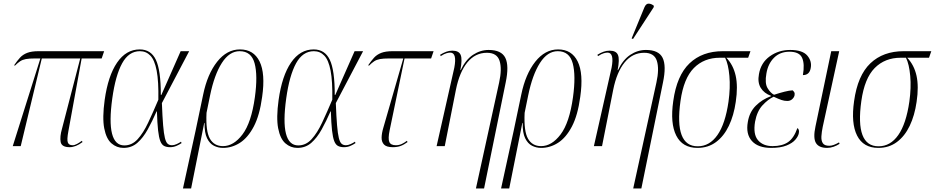

<svg xmlns="http://www.w3.org/2000/svg" viewBox="-20 -825 5278 1084"><path d="M52 0 208 -495H178Q145 -495 126 -491.5Q107 -488 93.5 -479Q80 -470 64 -454L60 -457Q77 -482 93 -499.5Q109 -517 133.5 -526.5Q158 -536 198 -536H568L554 -495H441L366 -84Q357 -36 363 -20.5Q369 -5 390 -5Q401 -5 415 -12.5Q429 -20 442 -30L446 -23Q408 6 373 6Q328 6 322.5 -23.5Q317 -53 330 -98L433 -495H216L97 0Z M677 10Q639 10 609.5 -15.5Q580 -41 568.5 -100.5Q557 -160 571 -261Q590 -397 641 -471.5Q692 -546 769 -546Q832 -546 860 -487.5Q888 -429 888 -289H891L1000 -536H1048L894 -243Q897 -165 901 -117.5Q905 -70 911 -46Q917 -22 926.5 -13.5Q936 -5 951 -5Q963 -5 977.5 -11.5Q992 -18 1002 -25L1005 -17Q992 -8 975.5 -1Q959 6 940 6Q920 6 906.5 -1Q893 -8 885 -28.5Q877 -49 872.5 -89Q868 -129 866 -196H864Q840 -141 814 -94Q788 -47 755.5 -18.5Q723 10 677 10ZM682 -4Q725 -4 757 -39Q789 -74 816.5 -132.5Q844 -191 874 -262Q876 -366 864.5 -426Q853 -486 829 -511Q805 -536 770 -536Q707 -536 669.5 -467.5Q632 -399 614 -270Q577 -4 682 -4Z M1013 239 1084 -86 1127 -291Q1151 -407 1206 -476.5Q1261 -546 1335 -546Q1412 -546 1445.5 -478Q1479 -410 1460 -278Q1446 -174 1413 -111Q1380 -48 1335 -19Q1290 10 1239 10Q1212 10 1188 -2Q1164 -14 1149 -44.5Q1134 -75 1135 -131H1133L1059 239ZM1239 0Q1299 0 1349 -66Q1399 -132 1419 -276Q1436 -399 1417.5 -467.5Q1399 -536 1333 -536Q1275 -536 1232.5 -469.5Q1190 -403 1166 -286L1146 -188Q1141 -84 1165 -42Q1189 0 1239 0Z M1659 10Q1621 10 1591.5 -15.5Q1562 -41 1550.5 -100.5Q1539 -160 1553 -261Q1572 -397 1623 -471.5Q1674 -546 1751 -546Q1814 -546 1842 -487.5Q1870 -429 1870 -289H1873L1982 -536H2030L1876 -243Q1879 -165 1883 -117.5Q1887 -70 1893 -46Q1899 -22 1908.5 -13.5Q1918 -5 1933 -5Q1945 -5 1959.5 -11.5Q1974 -18 1984 -25L1987 -17Q1974 -8 1957.5 -1Q1941 6 1922 6Q1902 6 1888.5 -1Q1875 -8 1867 -28.5Q1859 -49 1854.5 -89Q1850 -129 1848 -196H1846Q1822 -141 1796 -94Q1770 -47 1737.5 -18.5Q1705 10 1659 10ZM1664 -4Q1707 -4 1739 -39Q1771 -74 1798.5 -132.5Q1826 -191 1856 -262Q1858 -366 1846.5 -426Q1835 -486 1811 -511Q1787 -536 1752 -536Q1689 -536 1651.5 -467.5Q1614 -399 1596 -270Q1559 -4 1664 -4Z M2198 6Q2162 6 2148 -9Q2134 -24 2134.5 -48.5Q2135 -73 2144 -103L2257 -495H2177Q2144 -495 2125 -491.5Q2106 -488 2092.5 -479Q2079 -470 2063 -454L2059 -457Q2076 -482 2092 -499.5Q2108 -517 2132.5 -526.5Q2157 -536 2197 -536H2428L2414 -495H2264L2180 -90Q2170 -42 2178 -23.5Q2186 -5 2215 -5Q2234 -5 2250 -13Q2266 -21 2277 -30L2281 -23Q2261 -8 2242 -1Q2223 6 2198 6Z M2667 239 2798 -359Q2815 -436 2800.5 -481.5Q2786 -527 2729 -527Q2663 -527 2618.5 -472.5Q2574 -418 2554 -318L2491 0H2445L2545 -443Q2561 -528 2522 -528Q2514 -528 2501 -524.5Q2488 -521 2468 -508L2465 -516Q2483 -527 2499.5 -533Q2516 -539 2534 -539Q2571 -539 2581 -514.5Q2591 -490 2579 -429H2581Q2609 -488 2650.5 -515.5Q2692 -543 2739 -543Q2811 -543 2833 -498.5Q2855 -454 2835 -359L2713 239Z M2809 239 2880 -86 2923 -291Q2947 -407 3002 -476.5Q3057 -546 3131 -546Q3208 -546 3241.5 -478Q3275 -410 3256 -278Q3242 -174 3209 -111Q3176 -48 3131 -19Q3086 10 3035 10Q3008 10 2984 -2Q2960 -14 2945 -44.5Q2930 -75 2931 -131H2929L2855 239ZM3035 0Q3095 0 3145 -66Q3195 -132 3215 -276Q3232 -399 3213.5 -467.5Q3195 -536 3129 -536Q3071 -536 3028.5 -469.5Q2986 -403 2962 -286L2942 -188Q2937 -84 2961 -42Q2985 0 3035 0Z M3555 239 3686 -359Q3703 -436 3688.5 -481.5Q3674 -527 3617 -527Q3551 -527 3506.5 -472.5Q3462 -418 3442 -318L3379 0H3333L3433 -443Q3449 -528 3410 -528Q3402 -528 3389 -524.5Q3376 -521 3356 -508L3353 -516Q3371 -527 3387.5 -533Q3404 -539 3422 -539Q3459 -539 3469 -514.5Q3479 -490 3467 -429H3469Q3497 -488 3538.5 -515.5Q3580 -543 3627 -543Q3699 -543 3721 -498.5Q3743 -454 3723 -359L3601 239ZM3554 -605 3546 -608 3618 -783Q3627 -805 3642.5 -804.5Q3658 -804 3672 -792L3670 -783Z M3918 10Q3833 10 3798 -59.5Q3763 -129 3781 -254Q3801 -399 3873 -467.5Q3945 -536 4061 -536H4217L4204 -499H4081Q4120 -458 4133.5 -397.5Q4147 -337 4134 -250Q4123 -173 4095 -114.5Q4067 -56 4022.5 -23Q3978 10 3918 10ZM3919 1Q3986 1 4030.5 -62.5Q4075 -126 4093 -251Q4104 -330 4098 -396.5Q4092 -463 4074 -499H4044Q3955 -499 3897.5 -441Q3840 -383 3822 -255Q3786 1 3919 1Z M4334 10Q4260 10 4225 -29Q4190 -68 4202 -136Q4211 -192 4247 -228Q4283 -264 4333 -282V-284Q4294 -298 4275 -329Q4256 -360 4265 -407Q4276 -471 4326 -507Q4376 -543 4441 -543Q4511 -543 4538 -511Q4565 -479 4557 -440Q4550 -401 4513 -401Q4524 -464 4508.5 -498.5Q4493 -533 4437 -533Q4384 -533 4350 -499Q4316 -465 4307 -410Q4297 -355 4313.5 -327.5Q4330 -300 4350 -290Q4384 -301 4410 -307.5Q4436 -314 4455 -315Q4460 -311 4464 -304.5Q4468 -298 4466 -287Q4463 -274 4452 -264.5Q4441 -255 4425 -255Q4408 -255 4392 -260.5Q4376 -266 4348 -279Q4316 -264 4285 -230.5Q4254 -197 4243 -138Q4231 -67 4259.5 -33.5Q4288 0 4342 0Q4396 0 4429 -22.5Q4462 -45 4482 -102Q4494 -94 4490 -73Q4487 -56 4470.5 -36.5Q4454 -17 4420.5 -3.5Q4387 10 4334 10Z M4650 10Q4603 10 4586.5 -18Q4570 -46 4584 -111L4673 -536H4718L4625 -109Q4619 -80 4617.5 -55.5Q4616 -31 4625.5 -16.5Q4635 -2 4662 -2Q4674 -2 4687.5 -7Q4701 -12 4717 -21L4720 -13Q4705 -3 4686.5 3.5Q4668 10 4650 10Z M4939 10Q4854 10 4819 -59.5Q4784 -129 4802 -254Q4822 -399 4894 -467.5Q4966 -536 5082 -536H5238L5225 -499H5102Q5141 -458 5154.5 -397.5Q5168 -337 5155 -250Q5144 -173 5116 -114.5Q5088 -56 5043.5 -23Q4999 10 4939 10ZM4940 1Q5007 1 5051.5 -62.5Q5096 -126 5114 -251Q5125 -330 5119 -396.5Q5113 -463 5095 -499H5065Q4976 -499 4918.5 -441Q4861 -383 4843 -255Q4807 1 4940 1Z"/></svg>

Font: Noto Serif Display Condensed ExtraLight
Style: Italic
Weight: 200
Width: 3
Italic angle: -12°
Designer: Monotype Design Team
Foundry: Monotype Imaging Inc.
Version: Version 2.009